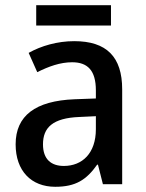

<svg xmlns="http://www.w3.org/2000/svg" viewBox="-20 -707 562 737"><path d="M406 -687H119V-609H406ZM265 -549C200 -549 138 -531 90 -504L123 -430C167 -452 211 -468 257 -468C316 -468 348 -437 348 -360V-329L266 -326C116 -320 40 -263 40 -153C40 -51 100 10 192 10C271 10 312 -17 353 -75H356L375 0H449V-364C449 -489 389 -549 265 -549ZM285 -258 348 -261V-211C348 -119 296 -70 225 -70C177 -70 145 -95 145 -153C145 -217 182 -254 285 -258Z"/></svg>

Font: Noto Sans Gujarati SemiCondensed Medium
Style: Regular
Weight: 500
Width: 4
Designer: Jelle Bosma - Monotype Design Team, Universal Thirst
Foundry: Monotype Imaging Inc.
Version: Version 2.106